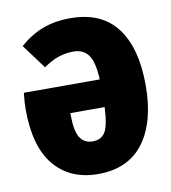

<svg xmlns="http://www.w3.org/2000/svg" viewBox="-69 -611 616 690"><g transform="rotate(-10 239.0 -266.5)"><path d="M458 -267Q458 -133 401.5 -57.5Q345 18 235 18Q134 18 76 -50.5Q18 -119 18 -257Q18 -280 22 -316H299Q296 -380 277.5 -405.5Q259 -431 223 -431Q195 -431 169 -422.5Q143 -414 113 -393L47 -482Q85 -516 130 -533.5Q175 -551 232 -551Q346 -551 402 -477Q458 -403 458 -267ZM299 -215H174V-208Q174 -150 189.5 -125.5Q205 -101 236 -101Q267 -101 281.5 -124.5Q296 -148 299 -215Z"/></g></svg>

Font: Fira Sans Compressed ExtraBold
Style: Regular
Weight: 800
Width: 1
Designer: bBox Type GmbH & Carrois Corporate GbR & Edenspiekermann AG
Foundry: bBox Type GmbH & Carrois Corporate GbR & Edenspiekermann AG
Version: Version 4.301